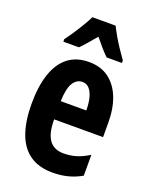

<svg xmlns="http://www.w3.org/2000/svg" viewBox="-145 -845 736 933"><g transform="rotate(20 223.0 -378.0)"><path d="M228 -556Q289 -556 330.5 -525.5Q372 -495 394 -440Q416 -385 416 -309V-236H163Q163 -164 187.5 -130Q212 -96 262 -96Q296 -96 326.5 -105Q357 -114 392 -136V-28Q359 -9 322.5 0.5Q286 10 244 10Q170 10 123.5 -24Q77 -58 55.5 -121Q34 -184 34 -270Q34 -362 56 -426Q78 -490 121 -523Q164 -556 228 -556ZM231 -454Q201 -454 183 -425Q165 -396 163 -330H295Q295 -369 287.5 -396.5Q280 -424 266 -439Q252 -454 231 -454ZM288 -766Q299 -744 313 -719.5Q327 -695 344 -669.5Q361 -644 379 -619V-606H300Q284 -621 266 -641.5Q248 -662 228 -687Q207 -662 188.5 -640.5Q170 -619 156 -606H76V-619Q91 -639 109 -666Q127 -693 143 -720Q159 -747 168 -766Z"/></g></svg>

Font: Noto Sans Display ExtraCondensed
Style: Bold
Weight: 700
Width: 2
Designer: Monotype Design Team
Foundry: Monotype Imaging Inc.
Version: Version 2.003